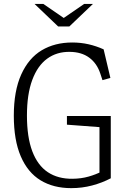

<svg xmlns="http://www.w3.org/2000/svg" viewBox="-20 -962 660 994"><path d="M51.5 -363Q51.5 -491.5 90 -576.5Q128.5 -661.5 196.2 -701.8Q264 -742 354 -742Q398 -742 438.5 -732.8Q479 -723.5 516.5 -706.5L551.5 -558.5L510.5 -547L499.5 -580.5Q482 -634 442 -663.5Q402 -693 341 -693.5Q274 -694.5 224.2 -658.2Q174.5 -622 147 -548Q119.5 -474 119.5 -364Q119.5 -252 147.2 -178.8Q175 -105.5 227.8 -70.5Q280.5 -35.5 356 -36.5Q400.5 -37 438.5 -47.8Q476.5 -58.5 509.5 -75.5L495 -35V-332L527 -301.5L326.5 -316.5V-361.5H553.5V-39Q509 -15.5 457 -1.8Q405 12 349 12Q256.5 12 190 -28.5Q123.5 -69 87.5 -152.8Q51.5 -236.5 51.5 -363ZM281 -825H339L461 -941.5H415.5L310 -869L204.5 -941.5H159Z"/></svg>

Font: Monaspace Xenon Var ExtraLight
Style: Regular
Weight: 200
Designer: Riley Cran and the Lettermatic Team
Version: Version 1.200 (Monaspace Xenon Var)